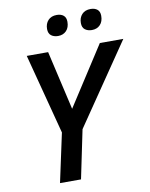

<svg xmlns="http://www.w3.org/2000/svg" viewBox="-97 -976 819 1046"><g transform="rotate(-10 312.5 -452.5)"><path d="M284.2 -387.2 495.1 -713.9H625L320.8 -268.1L265.1 0H148.9L207 -270L90.8 -713.9H209ZM225.1 -838.9Q225.1 -868.2 242.2 -886.7Q259.3 -905.3 290 -905.3Q313.5 -905.3 327.4 -893.8Q341.3 -882.3 341.3 -858.9Q341.3 -827.1 324 -809.1Q306.6 -791 278.3 -791Q255.4 -791 240.2 -802.5Q225.1 -814 225.1 -838.9ZM412.1 -838.9Q412.1 -868.2 429.2 -886.7Q446.3 -905.3 477.1 -905.3Q500.5 -905.3 514.4 -893.8Q528.3 -882.3 528.3 -858.9Q528.3 -827.1 511 -809.1Q493.7 -791 465.3 -791Q442.4 -791 427.2 -802.5Q412.1 -814 412.1 -838.9Z"/></g></svg>

Font: Open Sans Semibold
Style: Italic
Weight: 600
Italic angle: -12°
Foundry: Ascender Corporation
Version: Version 1.10